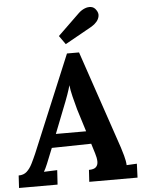

<svg xmlns="http://www.w3.org/2000/svg" viewBox="-74 -1012 804 1062"><g transform="rotate(-5 327.5 -481.5)"><path d="M384 -718 569 -173Q574 -158 582.5 -127.5Q591 -97 592 -74L649 -77L646 0H378L382 -66Q410 -66 421.5 -77.5Q433 -89 432.5 -109Q432 -129 424 -154L407 -209L188 -205L169 -158Q164 -145 153.5 -119.5Q143 -94 133 -77L207 -80L202 0H-12L-8 -69Q20 -69 37.5 -85Q55 -101 68 -127Q81 -153 94 -183L317 -718ZM315 -542Q311 -525 299 -491Q287 -457 268 -410L217 -280H385L346 -405Q336 -441 327 -477.5Q318 -514 315 -542ZM315 -770 281 -818 403 -936Q418 -950 436 -957.5Q454 -965 471.5 -962.5Q489 -960 500 -943Q512 -926 509 -909Q506 -892 494 -878Q482 -864 465 -854Z"/></g></svg>

Font: Lora
Style: Bold Italic
Weight: 700
Italic angle: -3°
Designer: Olga Karpushina, Alexei Vanyashin (Cyrillic)
Foundry: Cyreal
Version: Version 3.004